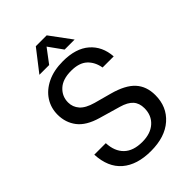

<svg xmlns="http://www.w3.org/2000/svg" viewBox="-258 -984 1098 1098"><g transform="rotate(-45 291.5 -435.0)"><path d="M291 10Q179 10 115.5 -44.5Q52 -99 47 -205H140Q143 -137 181.5 -99.5Q220 -62 293 -62Q360 -62 399 -97Q438 -132 438 -190Q438 -231 415.5 -256Q393 -281 344 -295L216 -332Q133 -356 96.5 -403.5Q60 -451 60 -515Q60 -570 88.5 -614Q117 -658 170.5 -684Q224 -710 298 -710Q402 -710 459.5 -660Q517 -610 523 -524H433Q424 -576 390.5 -607Q357 -638 292 -638Q224 -638 188 -604.5Q152 -571 152 -522Q152 -485 176.5 -457Q201 -429 258 -413L361 -385Q453 -360 494 -315Q535 -270 535 -199Q535 -105 470 -47.5Q405 10 291 10ZM148 -750 249 -880H337L433 -750H352L291 -835L227 -750Z"/></g></svg>

Font: Hedvig Letters Sans
Style: Regular
Weight: 400
Designer: Alexander Örn & Tor Weibull
Foundry: Kanon Foundry
Version: Version 1.000; ttfautohint (v1.8.4.7-5d5b)